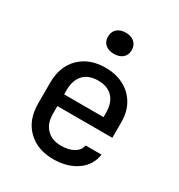

<svg xmlns="http://www.w3.org/2000/svg" viewBox="-184 -903 969 1038"><g transform="rotate(30 300.0 -384.5)"><path d="M300 10Q201 10 140.5 -49Q80 -108 80 -210V-340Q80 -442 140.5 -501Q201 -560 300 -560Q366 -560 415.5 -533.5Q465 -507 492.5 -459.5Q520 -412 520 -349V-250H177V-202Q177 -142 210 -108Q243 -74 300 -74Q348 -74 379 -92Q410 -110 416 -142H515Q505 -72 446 -31Q387 10 300 10ZM177 -349V-323H423V-349Q423 -412 391 -446Q359 -480 300 -480Q241 -480 209 -446Q177 -412 177 -349ZM300 -647Q266 -647 246 -664.5Q226 -682 226 -712Q226 -743 246 -761Q266 -779 300 -779Q334 -779 354 -761Q374 -743 374 -712Q374 -682 354 -664.5Q334 -647 300 -647Z"/></g></svg>

Font: JetBrains Mono NL Medium
Style: Regular
Weight: 500
Monospace: yes
Designer: Philipp Nurullin, Konstantin Bulenkov
Foundry: JetBrains
Version: Version 2.305; ttfautohint (v1.8.4.7-5d5b)